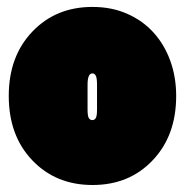

<svg xmlns="http://www.w3.org/2000/svg" viewBox="-20 -592 526 546"><path d="M255.9 -351.1Q255.9 -370.1 252.4 -376.7Q249 -383.3 242.7 -383.3Q229 -383.3 229 -351.1V-280.8Q229 -261.7 232.7 -256.1Q236.3 -250.5 242.7 -250.5Q249 -250.5 252.4 -256.3Q255.9 -262.2 255.9 -280.3ZM242.7 -572.3Q297.9 -572.3 342 -552.7Q386.2 -533.2 417 -499Q447.8 -464.8 464.4 -418.7Q481 -372.6 481 -319.3Q481 -206.5 414.6 -136.7Q348.1 -65.9 243.2 -65.9Q138.7 -65.9 71.8 -136.2Q4.9 -206.1 4.9 -319.3Q4.9 -432.1 72.3 -502.4Q139.2 -572.3 242.7 -572.3Z"/></svg>

Font: Modak sl
Style: Regular
Weight: 400
Designer: Sarang Kulkarni, Maithili Shingre, Noopur Datye
Foundry: Ek Type
Version: Version 1.036;PS Version 1.000;hotconv 1.0.79;makeotf.lib2.5